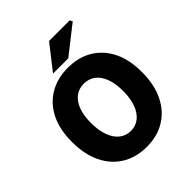

<svg xmlns="http://www.w3.org/2000/svg" viewBox="-235 -1001 1158 1158"><g transform="rotate(-45 344.0 -422.5)"><path d="M344 12Q255 12 187.5 -28.5Q120 -69 82.5 -145.5Q45 -222 45 -328Q45 -435 82.5 -509.5Q120 -584 187.5 -623.5Q255 -663 344 -663Q433 -663 500 -623.5Q567 -584 604.5 -509.5Q642 -435 642 -328Q642 -222 604.5 -145.5Q567 -69 500 -28.5Q433 12 344 12ZM344 -124Q386 -124 417 -149Q448 -174 464.5 -220Q481 -266 481 -328Q481 -391 464.5 -435.5Q448 -480 417 -503.5Q386 -527 344 -527Q302 -527 271 -503.5Q240 -480 223.5 -435.5Q207 -391 207 -328Q207 -266 223.5 -220Q240 -174 271 -149Q302 -124 344 -124ZM256 -701 378 -857H554L563 -840L386 -701Z"/></g></svg>

Font: Mada ExtraBold
Style: Regular
Weight: 800
Designer: Khaled Hosny
Version: Version 1.5